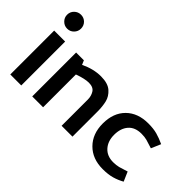

<svg xmlns="http://www.w3.org/2000/svg" viewBox="-95 -1093 1485 1485"><g transform="rotate(45 647.0 -351.0)"><path d="M45 0ZM61.2 0H181.2V-480H61.2ZM45 -637.5Q45 -670 67.5 -691.9Q90 -713.8 121.2 -713.8Q153.8 -713.8 175.6 -691.9Q197.5 -670 197.5 -637.5Q197.5 -606.2 175.6 -583.8Q153.8 -561.2 121.2 -561.2Q90 -561.2 67.5 -583.8Q45 -606.2 45 -637.5Z M301.2 -480V0H420V-358.8Q492.5 -385 536.2 -385Q585 -385 603.8 -355Q622.5 -325 622.5 -287.5V0H741.2V-272.5Q741.2 -328.8 730.6 -373.8Q720 -418.8 681.9 -452.5Q643.8 -486.2 567.5 -486.2Q486.2 -486.2 401.2 -445L386.2 -480Z M1103.8 -393.8Q1137.5 -393.8 1163.1 -386.9Q1188.8 -380 1233.8 -365L1267.5 -443.8Q1222.5 -465 1181.9 -476.2Q1141.2 -487.5 1083.8 -487.5Q970 -487.5 902.5 -420.6Q835 -353.8 835 -237.5Q835 -125 903.1 -56.2Q971.2 12.5 1083.8 12.5Q1143.8 12.5 1186.9 0Q1230 -12.5 1267.5 -33.8L1233.8 -111.2Q1188.8 -96.2 1163.1 -89.4Q1137.5 -82.5 1103.8 -82.5Q1036.2 -82.5 997.5 -125.6Q958.8 -168.8 958.8 -237.5Q958.8 -308.8 995.6 -351.2Q1032.5 -393.8 1103.8 -393.8Z"/></g></svg>

Font: Cambay
Style: Bold
Weight: 700
Designer: Pooja Saxena
Foundry: Pooja Saxena
Version: Version 1.096;PS 001.096;hotconv 1.0.70;makeotf.lib2.5.58329